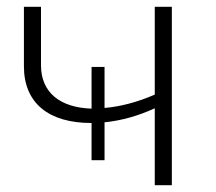

<svg xmlns="http://www.w3.org/2000/svg" viewBox="-20 -542 631 562"><path d="M50 -522V-348C50 -239 124 -182 247 -182H248V-73H286V-184C336 -189 385 -203 433 -225V0H483V-522H433V-265C382 -243 333 -230 286 -226V-346H248V-224C156 -227 100 -271 100 -351V-522Z"/></svg>

Font: Montserrat Light
Style: Regular
Weight: 300
Designer: Julieta Ulanovsky
Foundry: Julieta Ulanovsky
Version: Version 7.200